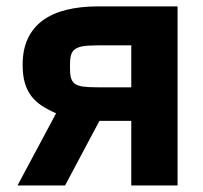

<svg xmlns="http://www.w3.org/2000/svg" viewBox="-20 -565 618 585"><path d="M33.4 0 150.9 -219.8Q126.4 -230.5 107.4 -242.9Q88.4 -255.3 75.5 -272.2Q62.5 -289.1 55.8 -312Q49 -334.9 49 -366.5Q48.7 -413 64.5 -446.9Q80.3 -480.8 110.1 -502.7Q139.9 -524.5 182.4 -535Q224.8 -545.5 277.7 -545.5H521V0H380V-196.7H283L178.3 0ZM193.2 -362.2Q192.8 -342.3 195.7 -329.9Q198.5 -317.5 207.2 -310.5Q215.9 -303.6 232.4 -301.3Q248.9 -299 276.3 -299H380V-426.8H277.7Q250 -426.8 233.1 -424.2Q216.3 -421.5 207.4 -414.2Q198.5 -407 195.7 -394.5Q192.8 -382.1 193.2 -362.2Z"/></svg>

Font: Cannonade
Style: Bold
Weight: 700
Designer: Rasmus Andersson
Foundry: rsms
Version: Version 3.012;git-f93a4a705